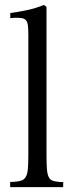

<svg xmlns="http://www.w3.org/2000/svg" viewBox="-20 -764 298 784"><path d="M169.9 -130.9Q169.9 -94.7 171.6 -73.5Q173.3 -52.2 179 -41Q184.6 -29.8 195.1 -26.1Q205.6 -22.5 223.1 -21L238.3 -20.5L237.8 0H21.5V-21L37.1 -21.5Q56.2 -22.9 67.6 -26.9Q79.1 -30.8 85.4 -42Q91.8 -53.2 93.8 -74Q95.7 -94.7 95.7 -130.4V-620.6Q95.7 -645 94 -659.4Q92.3 -673.8 86.4 -680.9Q80.6 -688 69.1 -689.9Q57.6 -691.9 37.6 -691.4L22 -689.9V-710.9Q53.7 -714.8 89.4 -722.4Q125 -730 159.2 -743.7Q162.1 -742.2 165.3 -739.7Q168.5 -737.3 169.9 -734.9Z"/></svg>

Font: Varendra
Style: Regular
Weight: 400
Designer: Jacob Thomas
Foundry: Bangla Type Foundry
Version: Version 1.008